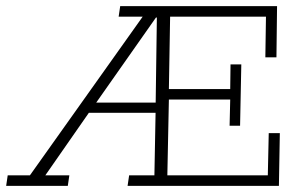

<svg xmlns="http://www.w3.org/2000/svg" viewBox="-60 -603 993 623"><path d="M-40 0 -35 -34H37L403 -549H325L330 -583H839L837 -417H801L803 -549H492L488 -314H687L688 -394H723L719 -195H685L687 -280H488L483 -34H809L812 -171H848L845 0H354L359 -34H441L445 -246L458 -237H221L236 -248L87 -34H165L160 0ZM243 -257 238 -270H453L445 -260L449 -546H446Z"/></svg>

Font: Rokkitt SemiBold ExtraLight
Style: Italic
Weight: 250
Italic angle: -9°
Version: Version 3.103